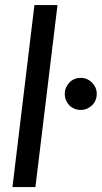

<svg xmlns="http://www.w3.org/2000/svg" viewBox="-20 -758 412 778"><path d="M30.5 0ZM30.5 0 119.5 -737.5H213L123.5 0ZM242.5 -377.5Q242.5 -391 247.5 -402.8Q252.5 -414.5 261 -423.5Q269.5 -432.5 281.5 -437.5Q293.5 -442.5 307 -442.5Q320.5 -442.5 332.2 -437.5Q344 -432.5 353 -423.5Q362 -414.5 367 -402.8Q372 -391 372 -377.5Q372 -363.5 367 -351.8Q362 -340 353 -331.2Q344 -322.5 332.2 -317.5Q320.5 -312.5 307 -312.5Q293.5 -312.5 281.5 -317.5Q269.5 -322.5 261 -331.2Q252.5 -340 247.5 -351.8Q242.5 -363.5 242.5 -377.5Z"/></svg>

Font: Lato Medium
Style: Italic
Weight: 500
Italic angle: -7°
Designer: Lukasz Dziedzic
Foundry: tyPoland Lukasz Dziedzic
Version: Version 2.006; 2014-01-15